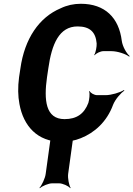

<svg xmlns="http://www.w3.org/2000/svg" viewBox="-20 -741 707 1017"><path d="M322 -110C221 -110 212 -211 229 -332L236 -379C254 -507 293 -601 391 -601C456 -601 487 -571 492 -511C493 -495 487 -461 479 -450L481 -448C489 -459 513 -470 527 -470H571C602 -470 647 -455 664 -441L667 -444C650 -458 629 -495 625 -525C610 -647 536 -721 408 -721C370 -721 334 -713 301 -697C187 -649 110 -536 88 -378L81 -332C74 -279 75 -232 83 -190C104 -74 178 10 306 10C343 10 376 4 408 -9C481 -38 546 -96 579 -186C590 -214 619 -248 639 -261L636 -264C617 -251 569 -237 540 -237H494C480 -237 459 -248 455 -259L452 -256C457 -246 453 -212 448 -196C426 -138 386 -110 322 -110ZM341 180 365 6C368 -18 386 -55 398 -68L397 -70C384 -58 350 -44 330 -44H295C275 -44 245 -58 236 -70L233 -68C241 -55 249 -18 246 6L222 180C219 204 201 241 189 254L191 256C204 244 237 230 257 230H292C312 230 343 244 352 256L354 254C346 241 338 204 341 180Z"/></svg>

Font: Asimov
Style: EdgeNarIt
Weight: 500
Designer: Google
Version: Version 2.000980: 2014